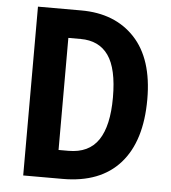

<svg xmlns="http://www.w3.org/2000/svg" viewBox="-52 -761 722 809"><g transform="rotate(5 309.5 -357.0)"><path d="M569 -365Q569 -188 485.5 -94Q402 0 243 0H76V-714H259Q402 -714 485.5 -625Q569 -536 569 -365ZM424 -360Q424 -482 384.5 -538Q345 -594 267 -594H215V-120H257Q343 -120 383.5 -180Q424 -240 424 -360Z"/></g></svg>

Font: Noto Sans Sinhala UI Condensed
Style: Bold
Weight: 700
Width: 3
Designer: Jelle Bosma - Monotype Design Team
Foundry: Monotype Imaging Inc.
Version: Version 2.006; ttfautohint (v1.8.4.7-5d5b)